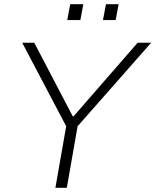

<svg xmlns="http://www.w3.org/2000/svg" viewBox="-20 -888 735 908"><path d="M242 0 293 -291 85 -686H142L324 -338H328L631 -686H695L347 -291L296 0ZM298 -793 312 -868H374L360 -793ZM467 -793 481 -868H541L527 -793Z"/></svg>

Font: Archivo SemiBold Thin
Style: Italic
Weight: 250
Italic angle: -10°
Version: Version 2.001